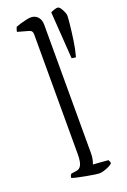

<svg xmlns="http://www.w3.org/2000/svg" viewBox="-154 -851 598 903"><g transform="rotate(-20 145.5 -400.0)"><path d="M180 0Q173 0 155.5 -2.5Q138 -5 117 -9Q96 -13 77 -17Q58 -21 47 -25Q47 -33 50 -38Q53 -43 54 -44L81 -48Q98 -50 106 -67Q114 -84 114 -119V-720Q114 -728 110.5 -734Q107 -740 96 -743L42 -758Q43 -766 45.5 -772Q48 -778 49 -781Q59 -785 74 -789.5Q89 -794 103.5 -797Q118 -800 125 -800Q148 -800 161 -785Q174 -770 174 -746V-105Q174 -84 170.5 -69.5Q167 -55 164 -50L240 -44Q242 -41 244 -36Q246 -31 246 -26Q240 -20 228 -14Q216 -8 202.5 -4Q189 0 180 0ZM262 -551Q255 -551 249.5 -552Q244 -553 241 -554L225 -789Q232 -793 242.5 -796.5Q253 -800 259 -800Q267 -800 274 -790Q281 -780 286 -768Q291 -756 291 -749Q291 -737 287.5 -703.5Q284 -670 278 -628.5Q272 -587 262 -551Z"/></g></svg>

Font: Texturina Medium 12pt Thin
Style: Regular
Weight: 250
Version: Version 1.002